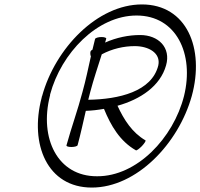

<svg xmlns="http://www.w3.org/2000/svg" viewBox="-20 -833 904 866"><path d="M845 -400C904 -615 822 -813 620 -813C419 -813 229 -615 170 -400C169 -398 168 -396 168 -393C112 -181 194 13 394 13C596 13 785 -185 845 -400ZM205 -400C206 -402 206 -404 206 -407C256 -594 419 -763 596 -763C775 -763 857 -590 810 -400C762 -210 597 -37 418 -38C239 -37 157 -210 205 -400ZM409 -658C405 -641 401 -625 397 -609C395 -608 393 -606 391 -605C387 -602 386 -591 389 -581L390 -579C378 -525 367 -472 352 -418C331 -338 302 -258 280 -178C278 -173 288 -170 302 -170C315 -170 328 -173 330 -178C344 -230 355 -281 367 -333C394 -334 421 -337 449 -342C480 -266 521 -196 593 -155C596 -153 608 -162 620 -174C632 -187 639 -198 636 -200C576 -235 539 -293 510 -356C614 -385 703 -445 729 -538C752 -618 695 -675 612 -675C560 -675 506 -664 454 -641C456 -646 457 -652 459 -658C461 -662 452 -666 438 -666C424 -666 411 -662 409 -658ZM387 -418C402 -475 421 -531 439 -588C486 -613 538 -625 588 -625C650 -625 706 -594 694 -538C665 -420 516 -385 378 -383C381 -395 384 -406 387 -418Z"/></svg>

Font: Nupuram Thin Italic
Style: Regular
Weight: 100
Designer: Santhosh Thottingal (santhosh.thottingal@gmail.com)
Foundry: SMC
Version: Version 1.000